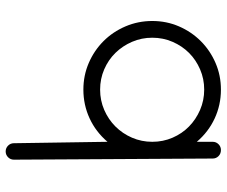

<svg xmlns="http://www.w3.org/2000/svg" viewBox="-81 -718 799 677"><g transform="rotate(-90 318.5 -379.5)"><path d="M583 -242Q583 -192 564 -148Q545 -104 512 -71Q479 -38 435 -19Q391 0 341 0Q287 0 239.5 -22Q192 -44 157 -85V-29Q157 -17 148.5 -8.5Q140 0 128 0Q115 0 106.5 -8.5Q98 -17 98 -29L94 -730Q94 -742 102.5 -750.5Q111 -759 123 -759Q135 -759 143.5 -750.5Q152 -742 152 -730L157 -400Q192 -441 239.5 -463Q287 -485 341 -485Q391 -485 435 -466Q479 -447 512 -414Q545 -381 564 -336.5Q583 -292 583 -242ZM524 -242Q524 -280 509.5 -313.5Q495 -347 470.5 -372Q446 -397 412.5 -411.5Q379 -426 341 -426Q303 -426 269.5 -411.5Q236 -397 211 -372Q186 -347 171.5 -313.5Q157 -280 157 -242Q157 -204 171.5 -170.5Q186 -137 211 -112.5Q236 -88 269.5 -73.5Q303 -59 341 -59Q379 -59 412.5 -73.5Q446 -88 470.5 -112.5Q495 -137 509.5 -170.5Q524 -204 524 -242Z"/></g></svg>

Font: Hanken Light
Style: Light
Weight: 300
Designer: Alfredo Marco Pradil
Foundry: Hanken Design Co.
Version: Version 2.06 2014